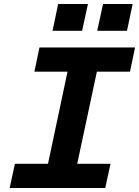

<svg xmlns="http://www.w3.org/2000/svg" viewBox="-20 -934 691 954"><path d="M193 0 341 -698H487L338 0ZM176 -698H651L626 -578H151ZM54 -120H529L503 0H28ZM463 -781 492 -914H639L611 -781ZM241 -781 269 -914H417L388 -781Z"/></svg>

Font: Azeret Mono Thin SemiBold
Style: Italic
Weight: 600
Italic angle: -12°
Version: Version 1.002